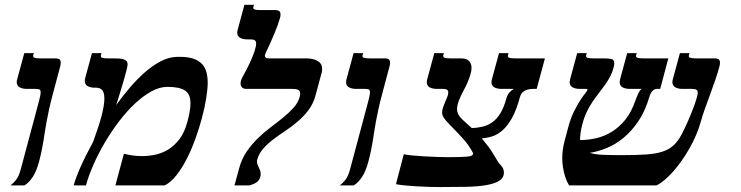

<svg xmlns="http://www.w3.org/2000/svg" viewBox="-20 -757 3025 784"><path d="M139.2 -96.2Q128.9 -58.1 114.3 -35.4Q99.6 -12.7 80.1 0H22.9Q34.2 -8.3 45.4 -22.2Q56.6 -36.1 64.5 -64.9L139.2 -344.2Q142.6 -356.9 144.3 -365.7Q146 -374.5 146 -379.9Q146 -389.6 140.9 -391.8Q135.7 -394 125 -394H89.4Q71.8 -394 60.1 -400.6Q48.3 -407.2 48.3 -421.9Q48.3 -426.3 49.8 -432.1L79.1 -540H118.2L115.7 -531.7Q115.2 -530.8 115.2 -528.3Q115.2 -523.4 121.3 -521Q127.4 -518.6 146 -518.6H209Q216.3 -518.6 222.2 -515.1Q228 -511.7 228 -500.5Q228 -494.1 226.1 -486.8L197.3 -378.9Q187 -340.8 180.7 -312Q174.3 -283.2 170.2 -260.3Q166 -237.3 163.1 -218.3Q160.2 -199.2 157.2 -180.7Q154.3 -162.1 150.1 -141.8Q146 -121.6 139.2 -96.2Z M663.6 -402.3Q631.8 -402.3 598.1 -383.8Q564.5 -365.2 531 -334Q497.6 -302.7 466.3 -261.7Q435.1 -220.7 408.7 -176Q382.3 -131.3 362.1 -85.7Q341.8 -40 331.1 0H280.8Q284.7 -14.2 291.7 -33.4Q298.8 -52.7 309.1 -75.7Q319.3 -98.6 332.3 -124.5Q345.2 -150.4 360.4 -178.2Q384.3 -243.2 395.3 -285.9Q406.2 -328.6 406.2 -354Q406.2 -378.4 397.5 -388.7Q388.7 -398.9 373 -398.9H366.7Q349.1 -398.9 337.6 -405.5Q326.2 -412.1 326.2 -426.3Q326.2 -431.2 327.6 -437L355.5 -540H394.5L392.1 -531.7Q391.6 -530.8 391.6 -528.3Q391.6 -523.4 397.7 -521Q403.8 -518.6 422.4 -518.6H442.9Q453.6 -518.6 464.1 -518.1Q474.6 -517.6 482.9 -515.4Q491.2 -513.2 496.1 -508.3Q501 -503.4 501 -494.1Q501 -488.3 496.6 -470.2Q492.2 -452.1 485.1 -428.2Q478 -404.3 470 -377.7Q461.9 -351.1 454.6 -328.1Q482.4 -367.2 512.7 -402.1Q543 -437 573.7 -463.6Q604.5 -490.2 635.5 -506.3Q666.5 -522.5 696.3 -524.4Q701.7 -524.9 706.3 -524.9Q710.9 -524.9 715.3 -524.9Q747.1 -524.9 768.8 -517.6Q790.5 -510.3 803.7 -496.8Q816.9 -483.4 822.5 -463.9Q828.1 -444.3 828.1 -419.9Q828.1 -393.6 822 -355.5Q815.9 -317.4 804.4 -274.7Q793 -231.9 777.1 -188.2Q761.2 -144.5 741.7 -106.7Q722.2 -68.8 699.7 -40.5Q677.2 -12.2 652.8 0H451.2L485.8 -128.9Q497.6 -126 517.1 -122.8Q536.6 -119.6 560.5 -119.6Q585.9 -119.6 613.5 -125.2Q641.1 -130.9 666.5 -146.2Q691.9 -161.6 712.6 -188.7Q733.4 -215.8 745.1 -259.3Q757.8 -306.2 757.8 -335Q757.8 -373 735.1 -387.7Q712.4 -402.3 663.6 -402.3Z M1043 -34.7Q1039.1 -21 1028.1 -12.9Q1017.1 -4.9 998.5 0H937.5L956.5 -69.8Q966.8 -108.4 987.5 -138.4Q1008.3 -168.5 1033.4 -192.9Q1058.6 -217.3 1085.9 -237.8Q1113.3 -258.3 1137.2 -277.8Q1161.1 -297.4 1179.2 -317.6Q1197.3 -337.9 1203.6 -361.3Q1205.6 -368.7 1205.6 -375Q1205.6 -386.7 1197 -390.4Q1188.5 -394 1172.9 -394H987.3Q974.1 -394 968.3 -400.1Q962.4 -406.2 962.4 -416Q962.4 -427.7 969.2 -440.4Q976.6 -453.6 986.3 -472.4Q996.1 -491.2 1004.9 -511Q1013.7 -530.8 1019.8 -549.3Q1025.9 -567.9 1025.9 -580.6Q1025.9 -596.2 1003.4 -596.2H989.3Q971.7 -596.2 960.2 -602.8Q948.7 -609.4 948.7 -623.5Q948.7 -628.4 950.2 -634.3L978 -737.3H1017.1L1014.6 -729Q1014.2 -728 1014.2 -725.6Q1014.2 -720.7 1020.3 -718.3Q1026.4 -715.8 1044.9 -715.8H1106Q1113.3 -715.8 1119.4 -712.2Q1125.5 -708.5 1125.5 -697.3Q1125.5 -691.4 1123.5 -684.1Q1115.7 -655.8 1099.9 -618.4Q1084 -581.1 1064.9 -540.5Q1064 -538.1 1062.7 -535.2Q1061.5 -532.2 1061.5 -529.3Q1061.5 -524.9 1065.2 -521.7Q1068.8 -518.6 1079.6 -518.6H1229.5Q1259.8 -518.6 1277.6 -507.8Q1295.4 -497.1 1295.4 -475.6Q1295.4 -467.8 1293.5 -460.4L1268.1 -366.2Q1258.8 -332.5 1239.7 -307.4Q1220.7 -282.2 1196.5 -261.5Q1172.4 -240.7 1145.8 -223.1Q1119.1 -205.6 1095.7 -187.7Q1072.3 -169.9 1054.7 -149.9Q1037.1 -129.9 1030.3 -105Q1029.3 -102.5 1029.3 -100.8Q1029.3 -99.1 1029.3 -96.7Q1029.3 -90.3 1031.7 -84.7Q1034.2 -79.1 1036.9 -73.2Q1039.6 -67.4 1042 -61Q1044.4 -54.7 1044.4 -46.9Q1044.4 -41 1043 -34.7Z M1483.9 -96.2Q1473.6 -58.1 1459 -35.4Q1444.3 -12.7 1424.8 0H1367.7Q1378.9 -8.3 1390.1 -22.2Q1401.4 -36.1 1409.2 -64.9L1483.9 -344.2Q1487.3 -356.9 1489 -365.7Q1490.7 -374.5 1490.7 -379.9Q1490.7 -389.6 1485.6 -391.8Q1480.5 -394 1469.7 -394H1434.1Q1416.5 -394 1404.8 -400.6Q1393.1 -407.2 1393.1 -421.9Q1393.1 -426.3 1394.5 -432.1L1423.8 -540H1462.9L1460.4 -531.7Q1460 -530.8 1460 -528.3Q1460 -523.4 1466.1 -521Q1472.2 -518.6 1490.7 -518.6H1553.7Q1561 -518.6 1566.9 -515.1Q1572.8 -511.7 1572.8 -500.5Q1572.8 -494.1 1570.8 -486.8L1542 -378.9Q1531.7 -340.8 1525.4 -312Q1519 -283.2 1514.9 -260.3Q1510.7 -237.3 1507.8 -218.3Q1504.9 -199.2 1502 -180.7Q1499 -162.1 1494.9 -141.8Q1490.7 -121.6 1483.9 -96.2Z M1860.8 -518.6Q1886.2 -518.6 1895.8 -507.6Q1905.3 -496.6 1905.3 -480Q1905.3 -465.8 1899.9 -449.2Q1894.5 -432.6 1887.7 -417.2Q1880.9 -401.9 1874.3 -389.9Q1867.7 -377.9 1865.2 -372.6Q1855.5 -352.1 1850.8 -337.6Q1846.2 -323.2 1846.2 -312Q1846.2 -300.8 1850.3 -292Q1854.5 -283.2 1862.5 -274.7Q1870.6 -266.1 1881.6 -256.6Q1892.6 -247.1 1906.7 -233.9Q1929.2 -234.9 1950.2 -239.7Q1971.2 -244.6 1989.5 -257.3Q2007.8 -270 2022.5 -293.2Q2037.1 -316.4 2047.4 -354Q2052.2 -371.6 2061 -380.6Q2069.8 -389.6 2078.1 -394H2027.3Q2009.8 -394 1998.3 -400.6Q1986.8 -407.2 1986.8 -421.4Q1986.8 -426.3 1988.3 -432.1L2017.6 -540H2056.6L2054.2 -531.7Q2053.7 -530.3 2053.7 -528.3Q2053.7 -523.4 2060.1 -521Q2066.4 -518.6 2084.5 -518.6H2205.1L2171.4 -394H2157.2Q2135.7 -394 2121.8 -386.2Q2107.9 -378.4 2103 -360.4Q2088.9 -307.6 2070.8 -275.4Q2052.7 -243.2 2032.2 -225.1Q2011.7 -207 1990 -200.2Q1968.3 -193.4 1947.3 -191.9Q1960.9 -175.8 1976.6 -155.3Q1983.4 -146 1989.5 -136Q1995.6 -126 2001.5 -116.2Q2007.3 -106.4 2012.7 -97.9Q2018.1 -89.4 2023.9 -83.5Q2037.6 -69.8 2037.6 -52.7Q2037.6 -30.8 2018.6 -18.8Q1999.5 -6.8 1964.8 -1Q1930.2 4.9 1882.1 5.9Q1834 6.8 1776.4 6.8Q1757.3 6.8 1732.4 6.1Q1707.5 5.4 1682.1 3.9Q1656.7 2.4 1634 0.2Q1611.3 -2 1596.7 -4.9L1628.9 -127.4Q1640.1 -124.5 1662.4 -122.3Q1684.6 -120.1 1710.7 -118.7Q1736.8 -117.2 1763.2 -116.2Q1789.6 -115.2 1809.1 -115.2Q1857.9 -115.2 1884.8 -117.2Q1911.6 -119.1 1911.6 -129.4Q1911.6 -130.4 1911.6 -131.6Q1911.6 -132.8 1910.6 -133.8Q1896 -162.1 1874.8 -186Q1853.5 -210 1833.5 -230.2Q1813.5 -250.5 1799.3 -266.8Q1785.2 -283.2 1785.2 -296.9Q1785.2 -307.1 1789.1 -318.6Q1793 -330.1 1797.9 -341.1Q1802.7 -352.1 1806.6 -362.1Q1810.5 -372.1 1810.5 -379.4Q1810.5 -386.2 1805.9 -390.1Q1801.3 -394 1789.6 -394H1763.2Q1745.6 -394 1734.1 -400.6Q1722.7 -407.2 1722.7 -421.4Q1722.7 -426.3 1724.1 -432.1L1753.4 -540H1792.5L1790 -531.7Q1789.6 -530.3 1789.6 -528.3Q1789.6 -523.4 1795.9 -521Q1802.2 -518.6 1820.3 -518.6Z M2573.2 -342.8Q2579.6 -360.4 2585.9 -374.3Q2592.3 -388.2 2600.1 -394H2551.3Q2533.7 -394 2522 -400.6Q2510.3 -407.2 2510.3 -421.9Q2510.3 -426.3 2511.7 -432.1L2541 -540H2580.1L2577.6 -531.7Q2577.1 -530.8 2577.1 -528.3Q2577.1 -523.4 2583.3 -521Q2589.4 -518.6 2607.9 -518.6H2709L2675.8 -394H2661.6Q2652.8 -394 2644.8 -386.2Q2636.7 -378.4 2631.3 -360.4Q2614.3 -302.7 2586.4 -261.7Q2558.6 -220.7 2525.4 -193.6Q2492.2 -166.5 2456.3 -152.1Q2420.4 -137.7 2388.2 -132.8Q2410.2 -126 2443.1 -124.8Q2476.1 -123.5 2522 -123.5Q2579.1 -123.5 2618.4 -126.2Q2657.7 -128.9 2685.3 -137.9Q2712.9 -147 2731.2 -164.3Q2749.5 -181.6 2764.6 -210.4Q2769.5 -220.2 2776.4 -234.4Q2783.2 -248.5 2790.3 -265.1Q2797.4 -281.7 2804.4 -298.8Q2811.5 -315.9 2816.9 -331.5Q2822.3 -347.2 2825.7 -359.6Q2829.1 -372.1 2829.1 -378.9Q2829.1 -386.7 2824 -390.4Q2818.8 -394 2807.1 -394H2766.6Q2749 -394 2737.3 -400.6Q2725.6 -407.2 2725.6 -421.9Q2725.6 -426.3 2727.1 -432.1L2756.3 -540H2795.4L2793 -531.7Q2792.5 -530.8 2792.5 -528.3Q2792.5 -523.4 2798.6 -521Q2804.7 -518.6 2823.2 -518.6H2900.9Q2908.2 -518.6 2914.1 -515.1Q2919.9 -511.7 2919.9 -500.5Q2919.9 -494.1 2918 -486.8Q2911.1 -460.4 2900.4 -429.4Q2889.6 -398.4 2878.2 -367.4Q2866.7 -336.4 2856.7 -308.1Q2846.7 -279.8 2841.3 -259.3Q2834 -232.4 2822 -204.8Q2810.1 -177.2 2795.2 -150.9Q2780.3 -124.5 2763.4 -100.6Q2746.6 -76.7 2729 -56.9Q2711.4 -37.1 2694.1 -22.5Q2676.8 -7.8 2661.1 0H2303.7Q2299.8 -6.3 2294.9 -16.8Q2290 -27.3 2285.9 -41.7Q2281.7 -56.2 2278.8 -73.7Q2275.9 -91.3 2275.9 -111.8Q2275.9 -127.4 2278.1 -144.8Q2280.3 -162.1 2285.2 -180.7L2299.8 -235.4Q2310.1 -274.4 2324 -302.2Q2337.9 -330.1 2350.1 -348.6Q2362.3 -367.2 2370.6 -377.2Q2378.9 -387.2 2378.9 -391.1Q2378.9 -394 2373.5 -394H2347.2Q2329.6 -394 2317.9 -400.6Q2306.2 -407.2 2306.2 -421.9Q2306.2 -426.3 2307.6 -432.1L2336.9 -540H2376L2373.5 -531.7Q2373 -530.8 2373 -528.3Q2373 -523.4 2379.2 -521Q2385.3 -518.6 2403.8 -518.6H2444.3Q2464.8 -518.6 2476.6 -516.1Q2488.3 -513.7 2488.3 -499Q2488.3 -495.6 2487.8 -491.7Q2487.3 -487.8 2485.8 -482.4Q2480 -460 2470.2 -442.1Q2460.4 -424.3 2448.7 -408Q2437 -391.6 2424.3 -375.5Q2411.6 -359.4 2399.4 -341.3Q2387.2 -323.2 2376.5 -301.3Q2365.7 -279.3 2358.4 -251.5Q2353 -231.4 2350.8 -215.8Q2348.6 -200.2 2348.6 -185.1Q2382.8 -185.1 2416.3 -193.1Q2449.7 -201.2 2479.5 -219.7Q2509.3 -238.3 2533.4 -268.3Q2557.6 -298.3 2573.2 -342.8Z"/></svg>

Font: Arian AMU Serif
Style: Bold Italic
Weight: 700
Italic angle: -15°
Designer: Ruben Hakobyan (Tarumian)
Foundry: Ruben Hakobyan (Tarumian)
Version: Version 1.002